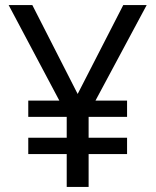

<svg xmlns="http://www.w3.org/2000/svg" viewBox="-20 -734 612 754"><path d="M285 -365 464 -714H556L355 -339H479V-275H328V-193H479V-129H328V0H242V-129H91V-193H242V-275H91V-339H213L14 -714H107Z"/></svg>

Font: Noto Sans Mende Kikakui
Style: Regular
Weight: 400
Designer: Monotype Design Team
Foundry: Monotype Imaging Inc.
Version: Version 2.003; ttfautohint (v1.8.4.7-5d5b)